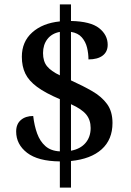

<svg xmlns="http://www.w3.org/2000/svg" viewBox="-20 -780 599 879"><path d="M254 -41Q154 -42 104 -80.5Q54 -119 54 -178Q54 -212 75.5 -230.5Q97 -249 132 -249Q137 -205 150 -169Q163 -133 188 -111Q213 -89 254 -87V-326Q188 -354 150 -382Q112 -410 96 -443Q80 -476 80 -520Q80 -589 127.5 -631.5Q175 -674 254 -682V-760H305V-684Q395 -682 434 -651Q473 -620 473 -575Q473 -543 450 -525.5Q427 -508 385 -508Q385 -535 378.5 -562Q372 -589 354.5 -609Q337 -629 305 -634V-412Q360 -387 402.5 -362.5Q445 -338 470 -304Q495 -270 495 -217Q495 -141 445.5 -96.5Q396 -52 305 -43V79H254ZM254 -634Q217 -627 197 -601Q177 -575 177 -537Q177 -499 195.5 -476.5Q214 -454 254 -435ZM305 -90Q348 -98 371.5 -125.5Q395 -153 395 -194Q395 -231 374.5 -256Q354 -281 305 -303Z"/></svg>

Font: Noto Serif NP Hmong Medium
Style: Regular
Weight: 500
Designer: Dalton Maag Ltd
Foundry: Dalton Maag Ltd
Version: Version 1.001; ttfautohint (v1.8.4.7-5d5b)